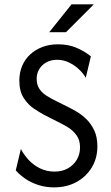

<svg xmlns="http://www.w3.org/2000/svg" viewBox="-20 -832 498 861"><path d="M222.2 8.3Q185.4 8.3 152.8 -2.1Q120.1 -12.5 94.4 -29.9Q68.8 -47.2 50.7 -68.1L73.6 -163.9Q86.8 -138.2 108.3 -114.9Q129.9 -91.7 159.4 -77.1Q188.9 -62.5 225 -62.5Q258.3 -62.5 284 -76.7Q309.7 -91 324.3 -115.6Q338.9 -140.3 338.9 -170.8Q338.9 -204.2 322.9 -225.7Q306.9 -247.2 286.8 -259.7Q266.7 -272.2 254.9 -277.8L178.5 -316.7Q160.4 -326.4 133.7 -343.8Q106.9 -361.1 86.8 -391.7Q66.7 -422.2 66.7 -470.8Q66.7 -506.2 79.2 -536.1Q91.7 -566 114.9 -587.5Q138.2 -609 169.8 -621.2Q201.4 -633.3 239.6 -633.3Q289.6 -633.3 327.8 -615.6Q366 -597.9 387.5 -579.2L364.6 -483.3Q353.5 -502.8 334 -521.2Q314.6 -539.6 289.6 -551.7Q264.6 -563.9 236.1 -563.9Q208.3 -563.9 187.8 -552.4Q167.4 -541 155.9 -521.9Q144.4 -502.8 144.4 -478.5Q144.4 -450.7 157.3 -432.6Q170.1 -414.6 186.5 -404.2Q202.8 -393.8 213.2 -388.2L291 -349.3Q304.9 -342.4 326 -329.9Q347.2 -317.4 368.1 -296.9Q388.9 -276.4 402.8 -246.9Q416.7 -217.4 416.7 -175.7Q416.7 -122.2 391.3 -80.6Q366 -38.9 322.2 -15.3Q278.5 8.3 222.2 8.3ZM200.7 -687.5 300.7 -812.5H400.7L275.7 -687.5Z"/></svg>

Font: Afacad Flux
Style: Regular
Weight: 400
Designer: Kristian Moeller
Foundry: Dicotype
Version: Version 1.100